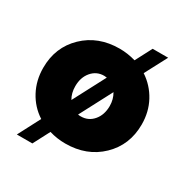

<svg xmlns="http://www.w3.org/2000/svg" viewBox="-220 -1036 1300 1351"><g transform="rotate(30 430.5 -360.0)"><path d="M561 -726 631 -860H757L662 -680Q741 -628 786 -545Q831 -462 831 -360Q831 -193 718 -84Q605 25 431 25Q364 25 301 6L231 140H105L199 -40Q120 -91 75.5 -174.5Q31 -258 31 -360Q31 -527 144 -636Q257 -745 431 -745Q496 -745 561 -726ZM291 -360Q291 -304 316 -262L453 -523Q439 -525 431 -525Q370 -525 330.5 -478.5Q291 -432 291 -360ZM571 -360Q571 -414 545 -458L408 -197Q415 -195 431 -195Q492 -195 531.5 -241.5Q571 -288 571 -360Z"/></g></svg>

Font: Metropolitano Black
Style: Regular
Weight: 900
Designer: Fonts by Alex Slobzheninov & Chris M. Simpson / Changes by Cristiano Sobral
Foundry: Fonts by Alex Slobzheninov & Chris M. Simpson / Changes by Cristiano Sobral
Version: Version 1.00;August 30, 2020;FontCreator 13.0.0.2681 64-bit